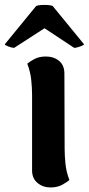

<svg xmlns="http://www.w3.org/2000/svg" viewBox="-61 -768 371 802"><path d="M209 -146Q209 -118 212.5 -83.5Q216 -49 229 -16Q220 -8 199.5 3.5Q179 15 150 15Q118 15 95.5 -4Q73 -23 73 -56V-371Q73 -400 69.5 -434Q66 -468 53 -502Q62 -510 82 -521Q102 -532 130 -532Q164 -532 186 -513.5Q208 -495 208 -461ZM-2 -568Q-10 -568 -25 -573.5Q-40 -579 -41 -583L90 -743Q96 -746 110.5 -747Q125 -748 139 -747Q153 -746 159 -743L290 -583Q289 -579 273 -573.5Q257 -568 249 -568L125 -650Z"/></svg>

Font: Arima Thin
Style: Bold
Weight: 700
Version: Version 1.100